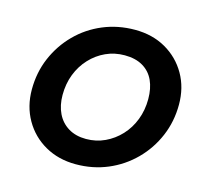

<svg xmlns="http://www.w3.org/2000/svg" viewBox="-104 -829 1017 957"><g transform="rotate(15 404.0 -350.0)"><path d="M365 12Q276 12 206.5 -27.5Q137 -67 97.5 -136Q58 -205 58 -292Q58 -380 90.5 -456Q123 -532 180.5 -590Q238 -648 314.5 -680Q391 -712 479 -712Q569 -712 638 -672.5Q707 -633 746.5 -564.5Q786 -496 786 -408Q786 -321 753.5 -244.5Q721 -168 663 -110Q605 -52 529 -20Q453 12 365 12ZM382 -123Q434 -123 479 -144Q524 -165 558.5 -202Q593 -239 612 -288.5Q631 -338 631 -395Q631 -450 612.5 -490.5Q594 -531 556 -553.5Q518 -576 462 -576Q410 -576 365 -555.5Q320 -535 285.5 -498Q251 -461 232 -412Q213 -363 213 -305Q213 -251 233 -210Q253 -169 291 -146Q329 -123 382 -123Z"/></g></svg>

Font: DM Sans 24pt Black
Style: Italic
Weight: 900
Italic angle: -10°
Designer: Colophon Foundry, Jonny Pinhorn
Foundry: Colophon Foundry
Version: Version 4.004;gftools[0.9.30]